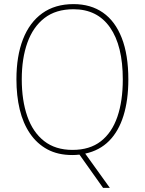

<svg xmlns="http://www.w3.org/2000/svg" viewBox="-20 -745 705 935"><path d="M605 -358Q605 -258 581.5 -182Q558 -106 511.5 -59Q465 -12 395 3L515 170H482L367 8Q357 9 349 9.5Q341 10 332 10Q262 10 211 -17.5Q160 -45 126 -95Q92 -145 76 -212Q60 -279 60 -359Q60 -472 92 -554Q124 -636 186 -680.5Q248 -725 338 -725Q422 -725 481.5 -683.5Q541 -642 573 -560Q605 -478 605 -358ZM86 -359Q86 -256 113 -178.5Q140 -101 195 -58Q250 -15 333 -15Q417 -15 471 -57Q525 -99 551.5 -176Q578 -253 578 -358Q578 -522 516 -611Q454 -700 338 -700Q252 -700 196.5 -657Q141 -614 113.5 -537.5Q86 -461 86 -359Z"/></svg>

Font: Noto Sans Khmer SemiCondensed Thin
Style: Regular
Weight: 250
Width: 4
Designer: Danh Hong and the Monotype Design Team
Foundry: Monotype Imaging Inc.
Version: Version 2.004